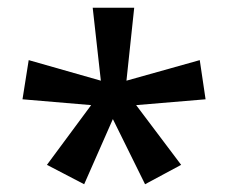

<svg xmlns="http://www.w3.org/2000/svg" viewBox="-20 -780 589 495"><path d="M326 -760 306 -572 495 -625 510 -524 331 -509 447 -355 354 -305 271 -473 197 -305 101 -355 215 -509 38 -524 54 -625 240 -572 219 -760Z"/></svg>

Font: Noto Sans Thai Medium
Style: Regular
Weight: 500
Designer: Monotype Design Team
Foundry: Monotype Imaging Inc.
Version: Version 2.001